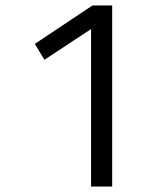

<svg xmlns="http://www.w3.org/2000/svg" viewBox="-20 -680 600 700"><path d="M389 -660V0H312V-574L142 -462L107 -520L317 -660Z"/></svg>

Font: Titillium Web
Style: Regular
Weight: 400
Version: Version 1.001;PS 57.000;hotconv 1.0.70;makeotf.lib2.5.55311